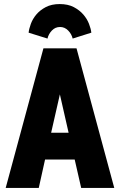

<svg xmlns="http://www.w3.org/2000/svg" viewBox="-20 -926 591 946"><path d="M8 0H171L202 -140H348L380 0H543L357 -688H194ZM232 -272 275 -461 318 -272ZM274 -906Q234 -906 205.5 -891Q177 -876 159 -854.5Q141 -833 132 -808.5Q123 -784 121 -765L214 -736Q219 -758 235.5 -775.5Q252 -793 276 -793Q299 -793 316 -775.5Q333 -758 338 -736L430 -765Q428 -784 418.5 -808.5Q409 -833 390.5 -854.5Q372 -876 343.5 -891Q315 -906 274 -906Z"/></svg>

Font: Secuela Black
Style: Regular
Weight: 900
Designer: Fernando Haro
Foundry: deFharo
Version: Version 1.704